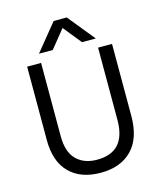

<svg xmlns="http://www.w3.org/2000/svg" viewBox="-129 -976 903 1077"><g transform="rotate(-15 322.5 -437.5)"><path d="M239 -727H159L286 -883H362L489 -727H409L324 -832ZM569 -256Q569 -126 503.5 -59Q438 8 322 8Q206 8 141 -57.5Q76 -123 76 -248V-674H157V-249Q157 -156 201.5 -112Q246 -68 321 -68Q488 -68 488 -254V-674H569Z"/></g></svg>

Font: Hind Vadodara
Style: Regular
Weight: 400
Designer: Hitesh Malaviya
Foundry: Indian Type Foundry
Version: Version 0.702;PS 1.0;hotconv 1.0.81;makeotf.lib2.5.63406